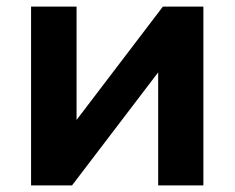

<svg xmlns="http://www.w3.org/2000/svg" viewBox="-20 -559 708 579"><path d="M197.3 0 457 -340.8V0H593.3V-539.1H471.2L210.9 -197.3V-539.1H73.7V0Z"/></svg>

Font: Winston
Style: Bold
Weight: 700
Designer: Vernon Adams, Kim Jin-seong, David Berlow, Cristiano Sobral
Foundry: The Winston Project Authors
Version: Version 3.004